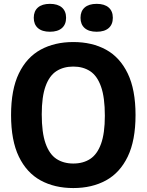

<svg xmlns="http://www.w3.org/2000/svg" viewBox="-20 -968 762 998"><path d="M361 9.5Q264 9.5 191.2 -30.2Q118.5 -70 78 -153.8Q37.5 -237.5 37.5 -370Q37.5 -502.5 78 -586.2Q118.5 -670 191.2 -709.8Q264 -749.5 361 -749.5Q458.5 -749.5 531 -709.8Q603.5 -670 644 -586Q684.5 -502 684.5 -370Q684.5 -238 644 -154Q603.5 -70 530.8 -30.2Q458 9.5 361 9.5ZM361 -118Q412.5 -118 449 -142Q485.5 -166 505.2 -220.5Q525 -275 525 -366.5Q525 -461.5 505.2 -517.5Q485.5 -573.5 448.8 -597.8Q412 -622 361 -622Q310 -622 273.2 -598.2Q236.5 -574.5 216.8 -519.8Q197 -465 197 -373.5Q197 -278.5 216.8 -222.5Q236.5 -166.5 273.2 -142.2Q310 -118 361 -118ZM482.5 -803Q442 -803 420.2 -822Q398.5 -841 398.5 -875.5Q398.5 -910 420.2 -929Q442 -948 482.5 -948Q523 -948 544.8 -929Q566.5 -910 566.5 -875.5Q566.5 -841 544.8 -822Q523 -803 482.5 -803ZM239.5 -803Q199 -803 177.2 -822Q155.5 -841 155.5 -875.5Q155.5 -910 177.2 -929Q199 -948 239.5 -948Q280 -948 301.8 -929Q323.5 -910 323.5 -875.5Q323.5 -841 301.8 -822Q280 -803 239.5 -803Z"/></svg>

Font: Encode Sans SemiCondensed
Style: Bold
Weight: 700
Width: 4
Designer: Multiple Designers
Foundry: Impallari Type
Version: Version 3.002